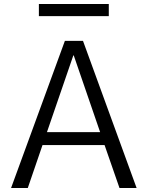

<svg xmlns="http://www.w3.org/2000/svg" viewBox="-20 -933 733 953"><path d="M173 -853V-913H520V-853ZM346 -658H344L213 -277H477ZM499 -213H191L118 0H35L302 -730H392L658 0H573Z"/></svg>

Font: Mplus 1p
Style: Regular
Weight: 400
Version: Version 1.061